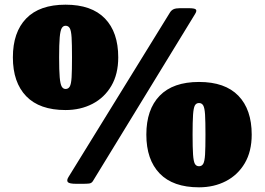

<svg xmlns="http://www.w3.org/2000/svg" viewBox="-20 -785 1130 820"><path d="M35 -540Q35 -647.5 92 -706.2Q149 -765 260 -765Q371 -765 428 -706.2Q485 -647.5 485 -540Q485 -468.5 455.5 -418.2Q426 -368 375 -341.5Q324 -315 260 -315Q149 -315 92 -374Q35 -433 35 -540ZM748 -750H786.5Q810.5 -750 816.2 -744.8Q822 -739.5 813 -725L377 -12Q371.5 -2.5 360.5 -1.2Q349.5 0 333.5 0H306Q276 0 269.8 -7.2Q263.5 -14.5 272.5 -29L705.5 -731Q711.5 -741 721 -745.5Q730.5 -750 748 -750ZM232.5 -540Q232.5 -484 235 -455Q237.5 -426 243.5 -415.5Q249.5 -405 260 -405Q272 -405 278 -415.5Q284 -426 285.8 -455Q287.5 -484 287.5 -540Q287.5 -596 285.8 -625Q284 -654 278 -664.5Q272 -675 260 -675Q249.5 -675 243.5 -664.5Q237.5 -654 235 -625Q232.5 -596 232.5 -540ZM605 -210Q605 -317.5 662 -376.2Q719 -435 830 -435Q941 -435 998 -376.2Q1055 -317.5 1055 -210Q1055 -138.5 1025.5 -88.2Q996 -38 945 -11.5Q894 15 830 15Q719 15 662 -44Q605 -103 605 -210ZM802.5 -210Q802.5 -154 804.5 -125Q806.5 -96 812.2 -85.5Q818 -75 830 -75Q842 -75 848 -85.5Q854 -96 855.8 -125Q857.5 -154 857.5 -210Q857.5 -266 855.8 -295Q854 -324 848 -334.5Q842 -345 830 -345Q818 -345 812.2 -334.5Q806.5 -324 804.5 -295Q802.5 -266 802.5 -210Z"/></svg>

Font: Besley* Narrow Fatface
Style: Regular
Weight: 900
Width: 4
Designer: Owen Earl
Foundry: indestructible type*
Version: Version 3.000; ttfautohint (v1.8.3)